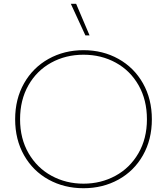

<svg xmlns="http://www.w3.org/2000/svg" viewBox="-20 -979 882 1014"><path d="M354 -959H382L453 -792H431ZM60 -349Q60 -456 107 -539Q154 -622 236.5 -668Q319 -714 421 -714Q523 -714 605.5 -668Q688 -622 735 -539Q782 -456 782 -349Q782 -242 735 -159Q688 -76 605.5 -30.5Q523 15 421 15Q319 15 236.5 -30.5Q154 -76 107 -159Q60 -242 60 -349ZM756 -349Q756 -451 712 -528.5Q668 -606 591.5 -648Q515 -690 421 -690Q327 -690 250.5 -648Q174 -606 130 -528.5Q86 -451 86 -349Q86 -247 131 -169.5Q176 -92 252.5 -50.5Q329 -9 421 -9Q513 -9 589.5 -50.5Q666 -92 711 -169.5Q756 -247 756 -349Z"/></svg>

Font: Prompt Thin
Style: Regular
Weight: 100
Designer: Katatrad Team
Foundry: CadsonDemak
Version: Version 1.030